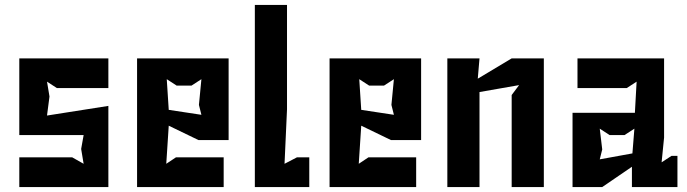

<svg xmlns="http://www.w3.org/2000/svg" viewBox="-20 -756 2776 776"><path d="M58 0H418V-328L170 -289L180 -366L170 -426L210 -400H418V-520H58V-210H318L308 -154L318 -94L272 -120H58Z M534 0H884V-120H691L652 -94L662 -248L782 -190H904V-520H534ZM654 -436 694 -410H754L794 -436L784 -332L794 -292L662 -312Z M1010 0H1230V-120H1180L1130 -94L1140 -314V-736H1010Z M1312 0H1662V-120H1469L1430 -94L1440 -248L1560 -190H1682V-520H1312ZM1432 -436 1472 -410H1532L1572 -436L1562 -332L1572 -292L1440 -312Z M1788 0H1918V-384L2078 -412L2048 -372V0H2178V-520H2048L1911 -438L1918 -520H1788Z M2294 0H2414L2534 -82V0H2718V-126H2694L2654 -100L2664 -200V-520H2314V-400H2513L2553 -426L2546 -300H2294ZM2404 -112 2414 -152 2404 -236 2444 -210H2504L2544 -236L2536 -136Z"/></svg>

Font: Pescante Normal
Style: Regular
Weight: 400
Designer: Ariel Martín Pérez
Foundry: Tunera Type Foundry
Version: Version 1.000;FEAKit 1.0